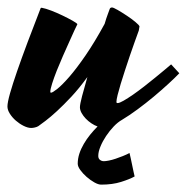

<svg xmlns="http://www.w3.org/2000/svg" viewBox="-81 -317 502 516"><path d="M280.8 157.2Q267.6 164.6 244.4 171.9Q221.2 179.2 190.9 179.2Q183.1 179.2 172.4 173.1Q161.6 167 151.6 158.2Q141.6 149.4 134.8 139.9Q127.9 130.4 127.9 123Q127.9 109.4 132.3 95.9Q136.7 82.5 144.3 69.6Q151.9 56.6 161.4 44.9Q170.9 33.2 181.2 22.9Q172.9 20 164.6 14.4Q156.2 8.8 149.4 1.7Q142.6 -5.4 138.2 -13.4Q133.8 -21.5 133.8 -28.8Q133.8 -36.6 139.6 -58.8Q145.5 -81.1 153.8 -109.9Q131.8 -79.6 110.8 -57.1Q89.8 -34.7 72.3 -18.6Q54.7 -2.4 41.5 7.6Q28.3 17.6 22 22Q18.1 24.4 12.7 25.6Q7.3 26.9 2.9 26.9Q-6.3 26.9 -17.6 21.2Q-28.8 15.6 -38.3 7.3Q-47.9 -1 -54.4 -11.2Q-61 -21.5 -61 -30.8Q-61 -41.5 -54 -66.4Q-46.9 -91.3 -34.9 -126Q-22.9 -160.6 -6.8 -203.6Q9.3 -246.6 27.8 -293.9Q28.8 -296.4 29.5 -296.1Q30.3 -295.9 32.2 -295.9Q41 -294.4 56.4 -288.6Q71.8 -282.7 86.9 -275.4Q102.1 -268.1 113.8 -261.5Q125.5 -254.9 127 -252Q125 -248.5 119.1 -235.6Q113.3 -222.7 105.2 -204.8Q97.2 -187 88.1 -166.5Q79.1 -146 71.5 -127Q64 -107.9 59.1 -92.5Q54.2 -77.1 54.2 -69.8Q54.2 -67.9 56.2 -67.9Q60.1 -67.9 73 -78.1Q85.9 -88.4 105.5 -110.8Q125 -133.3 149.2 -168.5Q173.3 -203.6 200.2 -252.9Q204.6 -268.1 208.5 -278.3Q212.4 -288.6 213.9 -293Q215.3 -296.9 220.2 -296.9Q223.6 -296.9 235.1 -290.3Q246.6 -283.7 259.5 -275.1Q272.5 -266.6 282.7 -258.1Q293 -249.5 293.9 -246.1L292 -234.9Q287.1 -221.7 280.8 -203.9Q274.4 -186 267.8 -166.7Q261.2 -147.5 254.9 -127.9Q248.5 -108.4 243.4 -91.6Q238.3 -74.7 235.1 -61.8Q231.9 -48.8 231.9 -43Q231.9 -40 234.9 -40Q240.2 -40 251.2 -46.4Q262.2 -52.7 276.4 -62.5Q290.5 -72.3 306.2 -84.5Q321.8 -96.7 335.9 -108.2Q350.1 -119.6 361.6 -129.4Q373 -139.2 378.9 -144L400.9 -120.1Q389.2 -107.9 371.1 -91.3Q353 -74.7 332 -57.1Q311 -39.6 288.8 -23.2Q266.6 -6.8 247.1 4.9Q235.8 11.2 224.6 22.9Q213.4 34.7 204.1 48.6Q194.8 62.5 189 76.7Q183.1 90.8 183.1 102.1Q183.1 108.9 187.5 112.5Q191.9 116.2 198.2 116.2Q203.1 116.2 211.7 114.5Q220.2 112.8 229.7 109.6Q239.3 106.4 249 102.5Q258.8 98.6 267.1 94.2Q268.6 100.1 270.5 109.1Q272.5 118.2 274.4 127.7Q276.4 137.2 278.1 145.3Q279.8 153.3 280.8 157.2Z"/></svg>

Font: Yesteryear
Style: Regular
Weight: 400
Designer: Astigmatic (AOETI)
Foundry: Astigmatic (AOETI)
Version: Version 1.000